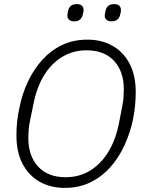

<svg xmlns="http://www.w3.org/2000/svg" viewBox="-20 -903 711 935"><path d="M295 12Q227 12 174 -17.5Q121 -47 90.5 -104Q60 -161 60 -244Q60 -278 63.5 -312Q67 -346 75 -380Q88 -446 116 -505.5Q144 -565 185.5 -611Q227 -657 282 -683.5Q337 -710 406 -710Q474 -710 527 -680.5Q580 -651 610.5 -594Q641 -537 641 -454Q641 -421 637.5 -386.5Q634 -352 627 -318Q613 -253 585 -193Q557 -133 515.5 -87Q474 -41 419 -14.5Q364 12 295 12ZM300 -40Q366 -40 418.5 -72Q471 -104 507 -162.5Q543 -221 559 -301L575 -384Q580 -408 581.5 -429.5Q583 -451 583 -468Q583 -555 535.5 -606.5Q488 -658 401 -658Q336 -658 283 -626Q230 -594 194.5 -536Q159 -478 143 -397L126 -314Q121 -291 119.5 -269Q118 -247 118 -230Q118 -144 165.5 -92Q213 -40 300 -40ZM341 -799Q325 -799 316.5 -807Q308 -815 308 -827Q308 -831 309 -835.5Q310 -840 311 -847Q314 -864 324 -873.5Q334 -883 354 -883Q371 -883 379 -875Q387 -867 387 -855Q387 -851 386.5 -846.5Q386 -842 384 -835Q381 -819 371 -809Q361 -799 341 -799ZM523 -799Q507 -799 498.5 -807Q490 -815 490 -827Q490 -831 491 -835.5Q492 -840 493 -847Q496 -864 506 -873.5Q516 -883 536 -883Q553 -883 561 -875Q569 -867 569 -855Q569 -851 568.5 -846.5Q568 -842 566 -835Q563 -819 553 -809Q543 -799 523 -799Z"/></svg>

Font: IBM Plex Sans Light
Style: Italic
Weight: 300
Italic angle: -11.31°
Designer: Mike Abbink, Paul van der Laan, Pieter van Rosmalen
Foundry: Bold Monday
Version: Version 3.201